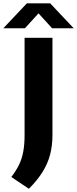

<svg xmlns="http://www.w3.org/2000/svg" viewBox="-76 -969 467 1164"><path d="M99 175.5 -7.5 104Q22 66 39.8 29Q57.5 -8 65.2 -51Q73 -94 73 -149V-740H242V-149.5Q242 -87.5 228.2 -33.5Q214.5 20.5 183 71.8Q151.5 123 99 175.5ZM-56 -797.5 87 -949H228L371 -797.5H240L143.5 -903.5H171.5L75 -797.5Z"/></svg>

Font: Encode Sans SC SemiExpanded
Style: Bold
Weight: 700
Width: 6
Designer: Multiple Designers
Foundry: Impallari Type
Version: Version 3.002